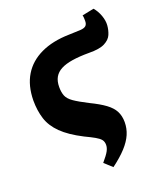

<svg xmlns="http://www.w3.org/2000/svg" viewBox="-155 -720 894 1057"><g transform="rotate(-20 292.5 -191.5)"><path d="M325 237 280 196Q309 162 319 143.5Q329 125 329 108Q329 89 319.5 77Q310 65 288 52.5Q266 40 230 23Q152 -17 109.5 -59Q67 -101 51.5 -150Q36 -199 36 -258Q37 -345 73.5 -405Q110 -465 179 -497.5Q248 -530 344 -532Q388 -533 411.5 -534.5Q435 -536 444.5 -545Q454 -554 454 -573Q454 -581 453.5 -590.5Q453 -600 451 -606L520 -620Q540 -597 551 -566Q562 -535 560 -509Q558 -481 547.5 -456Q537 -431 506 -415Q475 -399 413 -400Q357 -400 315.5 -393.5Q274 -387 247.5 -373Q221 -359 208 -336Q195 -313 195 -279Q195 -248 203.5 -227Q212 -206 239 -187Q266 -168 321 -140Q375 -114 407.5 -90Q440 -66 454 -38.5Q468 -11 468 25Q468 62 453.5 96Q439 130 407.5 164.5Q376 199 325 237Z"/></g></svg>

Font: Literata ExtraBold
Style: Italic
Weight: 800
Italic angle: -2°
Designer: Latin by Veronika Burian and Jose Scaglione. Greek by Irene Vlachou. Cyrillic by Vera Evstafieva
Foundry: TypeTogether
Version: Version 3.002